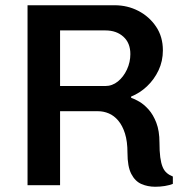

<svg xmlns="http://www.w3.org/2000/svg" viewBox="-20 -706 715 732"><path d="M572 6Q543 6 519 -4.5Q495 -15 480.5 -43Q466 -71 466 -123Q466 -167 456.5 -197Q447 -227 431 -246Q415 -265 395 -273.5Q375 -282 354 -282H209V0H85V-686H417Q466 -686 507.5 -664.5Q549 -643 575 -604.5Q601 -566 601 -514Q601 -473 584.5 -438Q568 -403 540.5 -377Q513 -351 480 -338V-333Q493 -329 511 -318.5Q529 -308 546.5 -288.5Q564 -269 576 -238Q588 -207 588 -162Q588 -129 591 -106.5Q594 -84 600 -69.5Q606 -55 616 -46.5Q626 -38 639 -33V-5Q627 0 609 3Q591 6 572 6ZM209 -378H381Q408 -378 429.5 -395.5Q451 -413 464 -441Q477 -469 477 -500Q477 -542 450.5 -566Q424 -590 382 -590H209Z"/></svg>

Font: Chivo Medium Medium
Style: Regular
Weight: 500
Version: Version 2.002